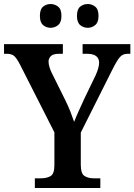

<svg xmlns="http://www.w3.org/2000/svg" viewBox="-22 -933 667 953"><path d="M151 0V-48H182Q210 -48 229 -59Q248 -70 248 -113V-276L77 -613Q62 -642 49.5 -654Q37 -666 11 -666H-2V-714H290V-666H270Q243 -666 231 -655Q219 -644 219 -627Q219 -615 223.5 -600Q228 -585 234 -573L303 -434Q318 -403 328 -377.5Q338 -352 346 -328Q355 -352 368.5 -381.5Q382 -411 397 -444L453 -560Q462 -580 466 -595.5Q470 -611 470 -621Q470 -666 410 -666H388V-714H625V-666H611Q588 -666 573.5 -650Q559 -634 536 -588L379 -275V-116Q379 -71 397.5 -59.5Q416 -48 442 -48H476V0ZM414 -795Q392 -795 376 -808.5Q360 -822 360 -854Q360 -887 376 -900Q392 -913 414 -913Q434 -913 450.5 -900Q467 -887 467 -854Q467 -822 450.5 -808.5Q434 -795 414 -795ZM229 -795Q208 -795 192 -808.5Q176 -822 176 -854Q176 -887 192 -900Q208 -913 229 -913Q250 -913 266.5 -900Q283 -887 283 -854Q283 -822 266.5 -808.5Q250 -795 229 -795Z"/></svg>

Font: Noto Serif SemiCondensed SemiBold
Style: Regular
Weight: 600
Width: 4
Designer: Monotype Design Team
Foundry: Monotype Imaging Inc.
Version: Version 2.013; ttfautohint (v1.8.4.7-5d5b)